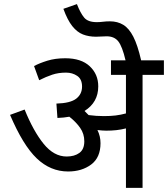

<svg xmlns="http://www.w3.org/2000/svg" viewBox="-20 -916 819 936"><path d="M470 -218Q470 -148 424.5 -114Q379 -80 312 -80Q226 -80 159 -144Q92 -208 29 -356L100 -382Q143 -276 193 -214.5Q243 -153 305 -153Q343 -153 367 -170.5Q391 -188 391 -227Q391 -264 370.5 -293Q350 -322 318 -347Q291 -342 260 -341L255 -411Q323 -413 351.5 -435Q380 -457 380 -494Q380 -530 356.5 -546Q333 -562 302 -562Q265 -562 235 -552Q205 -542 171 -525L146 -594Q172 -608 210.5 -620Q249 -632 298 -632Q376 -632 417.5 -593Q459 -554 459 -495Q459 -417 392 -375Q403 -365 412 -355Q450 -350 486 -350Q518 -350 543 -353Q568 -356 594 -363V-551H521V-622H592Q576 -690 556.5 -714.5Q537 -739 500 -739Q487 -739 474 -738Q461 -737 448 -737Q413 -737 384.5 -748Q356 -759 332.5 -788.5Q309 -818 289 -873L355 -896Q372 -852 390.5 -830Q409 -808 452 -808Q466 -808 482 -810Q498 -812 516 -812Q553 -812 581 -795Q609 -778 630 -737Q651 -696 668 -622H779V-551H675V0H594V-290Q570 -284 547 -281.5Q524 -279 498 -279Q481 -279 455 -282Q470 -252 470 -218Z"/></svg>

Font: Go Noto Kurrent-Regular
Style: Regular
Weight: 400
Designer: Monotype Design Team
Foundry: Monotype Imaging Inc.
Version: Version 2.012; ttfautohint (v1.8.4.7-5d5b)